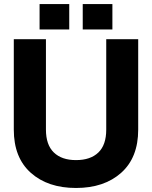

<svg xmlns="http://www.w3.org/2000/svg" viewBox="-20 -913 749 945"><path d="M47.9 -274.9V-720.2H206.1V-274.9Q206.1 -200.2 244.9 -162.6Q283.7 -125 354 -125Q425.3 -125 464.1 -162.4Q502.9 -199.7 502.9 -274.9V-720.2H660.2V-274.9Q660.2 -137.2 576.4 -62.5Q492.7 12.2 354 12.2Q215.3 12.2 131.6 -62.5Q47.9 -137.2 47.9 -274.9ZM174.8 -768.1V-893.1H320.8V-768.1ZM387.2 -768.1V-893.1H533.2V-768.1Z"/></svg>

Font: Aspekta 400
Style: Bold
Weight: 700
Designer: Ivo Dolenc
Version: Version 2.000